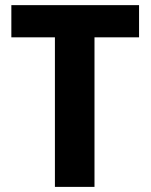

<svg xmlns="http://www.w3.org/2000/svg" viewBox="-20 -731 589 751"><path d="M349.6 -710.9V0H194.8V-710.9ZM523.9 -710.9V-585H24.4V-710.9Z"/></svg>

Font: Roboto Condensed ExtraBold
Style: Regular
Weight: 800
Designer: Christian Robertson
Foundry: Google
Version: Version 3.008; 2023